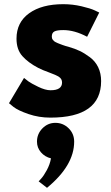

<svg xmlns="http://www.w3.org/2000/svg" viewBox="-20 -548 532 919"><path d="M283 -528Q327 -528 370 -518Q413 -508 434 -498L455 -488L397 -372Q337 -404 283 -404Q253 -404 240.5 -397.5Q228 -391 228 -373Q228 -369 229 -365Q230 -361 233 -357.5Q236 -354 238.5 -351.5Q241 -349 247 -346Q253 -343 256.5 -341.5Q260 -340 268 -337Q276 -334 280 -332.5Q284 -331 293.5 -328Q303 -325 308 -324Q339 -315 362 -304Q385 -293 410.5 -274Q436 -255 450 -226Q464 -197 464 -160Q464 15 221 15Q166 15 116.5 -2Q67 -19 45 -36L23 -54L95 -175Q103 -168 116 -158.5Q129 -149 163 -132.5Q197 -116 222 -116Q277 -116 277 -153Q277 -170 263 -179.5Q249 -189 215.5 -201Q182 -213 163 -223Q115 -248 87 -279.5Q59 -311 59 -363Q59 -441 119.5 -484.5Q180 -528 283 -528ZM245 40Q209 40 183 66.5Q157 93 157 130Q157 159 176 181Q195 203 224 210Q219 239 204 266.5Q189 294 177 307L165 320L205 351Q335 244 335 130Q335 92 308.5 66Q282 40 245 40Z"/></svg>

Font: Hussar
Style: BoldWeb
Weight: 700
Foundry: Cannot Into Space Fonts
Version: Version 2.00